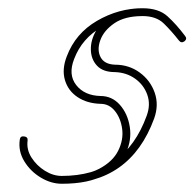

<svg xmlns="http://www.w3.org/2000/svg" viewBox="-20 -469 472 466"><path d="M326 -449Q335 -449 335 -439Q335 -430 326 -430Q274 -430 226.5 -403Q179 -376 160 -326Q145 -288 165 -262.5Q185 -237 224 -236Q252 -236 271 -214.5Q290 -193 295 -161Q300 -129 285.5 -97.5Q271 -66 233.5 -44.5Q196 -23 130 -23Q121 -23 121 -33Q121 -42 130 -42Q188 -42 221 -59.5Q254 -77 267 -103.5Q280 -130 276.5 -156Q273 -182 259 -199.5Q245 -217 224 -217Q191 -218 168 -233.5Q145 -249 137.5 -275Q130 -301 142 -332Q163 -388 215.5 -418.5Q268 -449 326 -449Q326 -449 326 -449Q326 -449 326 -449ZM429 -382Q435 -375 428 -369Q420 -363 414 -371Q396 -394 377.5 -412Q359 -430 326 -430Q283 -430 257.5 -412.5Q232 -395 223.5 -371.5Q215 -348 224 -330.5Q233 -313 259 -312Q293 -312 319 -293Q345 -274 355.5 -244Q366 -214 354 -181Q296 -23 130 -23Q104 -23 79 -38Q54 -53 39 -77.5Q24 -102 28 -130Q28 -130 28 -130Q28 -130 28 -130Q29 -139 38 -138Q48 -137 47 -128Q44 -106 56.5 -86.5Q69 -67 89 -54.5Q109 -42 130 -42Q283 -42 336 -188Q346 -215 337.5 -239Q329 -263 308 -278Q287 -293 259 -294Q230 -294 215.5 -309.5Q201 -325 200.5 -348.5Q200 -372 213.5 -395Q227 -418 255 -433.5Q283 -449 326 -449Q365 -449 386.5 -429.5Q408 -410 429 -382Q429 -382 429 -382Q429 -382 429 -382Z"/></svg>

Font: FRB American Cursive Guidelines Arrows Extralight
Style: Italic
Weight: 200
Italic angle: -25°
Version: Version 2.0;Modular Font Editor K font №1